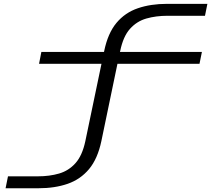

<svg xmlns="http://www.w3.org/2000/svg" viewBox="-20 -770 1140 998"><path d="M9 208.5 21.5 146.5H177.5Q237.5 146.5 287.2 132Q337 117.5 372.2 78.2Q407.5 39 423.5 -36L507.5 -438.5H183L195 -500H520.5L521.5 -504.5Q540.5 -597 585.2 -650.8Q630 -704.5 696.8 -727.2Q763.5 -750 848 -750H1058L1045.5 -688H850.5Q791 -688 741 -673.8Q691 -659.5 655.8 -620.2Q620.5 -581 605 -506L603.5 -500H1029.5L1017 -438.5H590.5L507 -37Q487.5 55.5 442.8 109Q398 162.5 331.5 185.5Q265 208.5 180 208.5Z"/></svg>

Font: Trispace Expanded Light
Style: Regular
Weight: 300
Width: 7
Designer: Tyler Finck
Foundry: Etcetera Type Company
Version: Version 1.210; ttfautohint (v1.8.3)